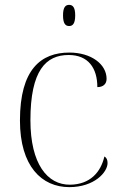

<svg xmlns="http://www.w3.org/2000/svg" viewBox="-20 -759 497 789"><path d="M264 -652C279 -652 289 -662 289 -696C289 -729 279 -739 264 -739C249 -739 239 -729 239 -696C239 -662 249 -652 264 -652ZM265 10C367 10 422 -51 422 -89C422 -102 418 -111 409 -116C394 -51 350 -1 268 0C175 1 105 -85 105 -265C105 -470 169 -533 262 -533C343 -533 380 -479 380 -401C403 -401 418 -413 418 -435C418 -495 355 -543 265 -543C149 -543 62 -475 62 -264C62 -76 151 10 265 10Z"/></svg>

Font: Noto Serif Display ExtraLight
Style: Regular
Weight: 200
Designer: Monotype Design Team
Foundry: Monotype Imaging Inc.
Version: Version 2.009